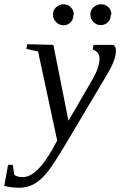

<svg xmlns="http://www.w3.org/2000/svg" viewBox="-103 -667 566 903"><path d="M25 -459 148 -456 219 -99 334 -297Q365 -352 365 -391Q365 -410 355 -420Q344 -431 333 -434L337 -456H430Q444 -446 442 -426Q442 -386 402 -319L208 7Q151 103 121 141Q90 180 58 198Q26 216 -11 216Q-52 216 -83 207L-65 108H-43L-36 155Q-23 166 4 166Q70 166 144 34L166 -6L76 -425L21 -437ZM421 -598H418Q418 -576 405 -563Q391 -549 371 -549Q350 -549 336 -564Q322 -580 322 -598Q322 -620 337 -633Q353 -647 372 -647Q393 -647 407 -633Q421 -619 421 -598ZM244 -598 242 -597Q242 -575 229 -562Q215 -548 195 -548Q176 -548 161 -563Q146 -578 146 -598Q146 -620 161 -633Q177 -647 195 -647Q216 -647 230 -633Q244 -619 244 -598Z"/></svg>

Font: Libra Serif Modern
Style: Italic
Weight: 400
Italic angle: -12°
Designer: Stefan Peev, Context Ltd
Foundry: Stefan Peev, Context Ltd
Version: Version 1.000